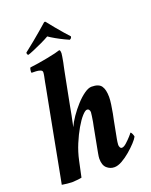

<svg xmlns="http://www.w3.org/2000/svg" viewBox="-157 -933 807 1025"><g transform="rotate(-20 246.0 -420.5)"><path d="M227 -849Q230 -849 232.5 -846Q235 -843 238 -839Q249 -825 267 -803Q285 -781 303 -760.5Q321 -740 332 -728Q331 -717 320 -713Q315 -715 294 -725Q273 -735 250 -748Q227 -761 213 -771Q196 -761 168.5 -748Q141 -735 117 -725Q93 -715 85 -713Q77 -717 79 -728Q106 -749 133.5 -771.5Q161 -794 182.5 -812.5Q204 -831 213 -839Q223 -849 227 -849ZM241 -588Q241 -588 237 -568.5Q233 -549 227 -517.5Q221 -486 214 -451Q207 -416 201 -384Q195 -352 191 -330.5Q187 -309 186 -307Q184 -298 182 -287Q180 -276 178 -268Q189 -293 209 -322Q229 -351 253 -377.5Q277 -404 301 -421Q325 -438 343 -438Q384 -438 398.5 -417Q413 -396 413 -354Q413 -338 409.5 -313Q406 -288 401.5 -264.5Q397 -241 394 -228L375 -129Q374 -126 372.5 -113.5Q371 -101 371 -97Q371 -90 374.5 -83Q378 -76 385 -76Q396 -76 411.5 -90Q427 -104 440 -118.5Q453 -133 454 -136Q459 -136 463.5 -125Q468 -114 468 -109Q462 -97 444.5 -78Q427 -59 403.5 -39Q380 -19 356 -5.5Q332 8 312 8Q288 8 269.5 -8.5Q251 -25 251 -62Q251 -73 255 -93.5Q259 -114 260 -120L282 -236Q284 -242 286.5 -258Q289 -274 291.5 -290Q294 -306 294 -311Q294 -319 290 -325Q286 -331 278 -331Q268 -331 250 -311Q232 -291 212 -256.5Q192 -222 174 -179Q156 -136 146 -89L127 0Q120 2 100 4Q80 6 72 6Q64 6 44 4Q24 2 15 0Q16 -6 22.5 -38.5Q29 -71 38 -120Q47 -169 58 -226Q69 -283 79.5 -339Q90 -395 99 -441.5Q108 -488 113.5 -517Q119 -546 119 -547Q122 -561 125 -576Q128 -591 128 -599Q128 -608 117 -612Q106 -616 92.5 -616.5Q79 -617 70 -617Q69 -617 68 -617Q66 -620 67.5 -631.5Q69 -643 72 -646Q92 -648 119 -652.5Q146 -657 172.5 -662Q199 -667 219.5 -672Q240 -677 248 -680Q252 -678 253 -672Q254 -666 254 -661Q254 -657 251.5 -642Q249 -627 246 -611Q243 -595 241 -588Z"/></g></svg>

Font: Amiri
Style: Bold Italic
Weight: 700
Italic angle: 10°
Designer: Khaled Hosny
Version: Version 0.113